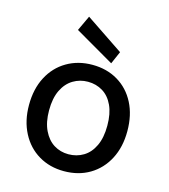

<svg xmlns="http://www.w3.org/2000/svg" viewBox="-113 -842 828 943"><g transform="rotate(15 300.5 -370.5)"><path d="M299 12Q227 12 170.5 -21.5Q114 -55 82 -116.5Q50 -178 50 -258Q50 -340 82 -401Q114 -462 171 -495.5Q228 -529 301 -529Q374 -529 430.5 -495.5Q487 -462 518.5 -401Q550 -340 550 -258Q550 -177 518 -116Q486 -55 429.5 -21.5Q373 12 299 12ZM299 -74Q341 -74 375 -94.5Q409 -115 428.5 -156.5Q448 -198 448 -259Q448 -320 429 -361Q410 -402 376.5 -422.5Q343 -443 301 -443Q260 -443 226 -422.5Q192 -402 172 -361Q152 -320 152 -258Q152 -198 172 -156.5Q192 -115 225 -94.5Q258 -74 299 -74ZM387 -560 187 -676 223 -753 415 -624Z"/></g></svg>

Font: DM Sans 11pt Medium
Style: Regular
Weight: 500
Version: Version 4.004;gftools[0.9.30]